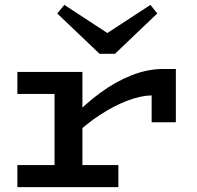

<svg xmlns="http://www.w3.org/2000/svg" viewBox="-20 -765 806 785"><path d="M271 -200V-280Q328 -340 390 -385.5Q452 -431 517.5 -457Q583 -483 648 -483H699V-265H600V-375Q555 -374 501 -353.5Q447 -333 388.5 -295Q330 -257 271 -200ZM51 0V-90H464V0ZM203 -27V-471H317V-27ZM51 -381V-471H310V-381ZM595 -745 623 -710 450 -545H387L214 -710L243 -745L419 -630Z"/></svg>

Font: BioRhyme SemiExpanded Medium
Style: Regular
Weight: 500
Width: 6
Designer: Aoife Mooney
Foundry: Aoife Mooney Type
Version: Version 1.600;gftools[0.9.33]